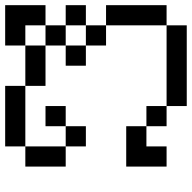

<svg xmlns="http://www.w3.org/2000/svg" viewBox="-20 -712 732 732"><g transform="rotate(-90 346.0 -346.0)"><path d="M76.9 -538.5H153.8V-461.5H76.9ZM76.9 -615.4H153.8V-538.5H76.9ZM153.8 -692.3H230.8V-615.4H153.8ZM230.8 -692.3H307.7V-615.4H230.8ZM307.7 -692.3H384.6V-615.4H307.7ZM384.6 -615.4H461.5V-538.5H384.6ZM615.4 -615.4H692.3V-538.5H615.4ZM615.4 -692.3H692.3V-615.4H615.4ZM538.5 -692.3H615.4V-615.4H538.5ZM153.8 -461.5H230.8V-384.6H153.8ZM615.4 -307.7H692.3V-230.8H615.4ZM615.4 -230.8H692.3V-153.8H615.4ZM615.4 -153.8H692.3V-76.9H615.4ZM538.5 -76.9H615.4V0H538.5ZM461.5 -76.9H538.5V0H461.5ZM384.6 -76.9H461.5V0H384.6ZM307.7 -76.9H384.6V0H307.7ZM230.8 -153.8H307.7V-76.9H230.8ZM153.8 -230.8H230.8V-153.8H153.8ZM76.9 -230.8H153.8V-153.8H76.9ZM76.9 -153.8H153.8V-76.9H76.9ZM538.5 -538.5H615.4V-461.5H538.5ZM461.5 -461.5H538.5V-384.6H461.5ZM615.4 -461.5H692.3V-384.6H615.4ZM538.5 -384.6H615.4V-307.7H538.5ZM461.5 -615.4H538.5V-538.5H461.5ZM230.8 -538.5H307.7V-461.5H230.8Z"/></g></svg>

Font: Jacquarda Bastarda 9
Style: Regular
Weight: 400
Designer: Sarah Cadigan-Fried
Version: Version 1.000; ttfautohint (v1.8.4.7-5d5b)